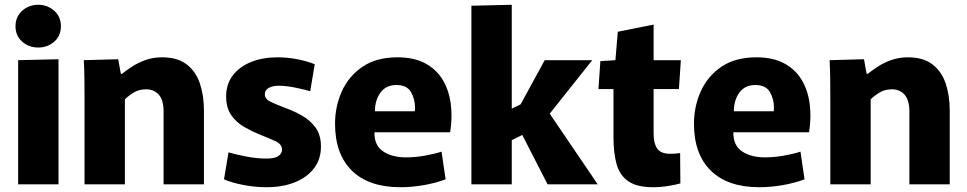

<svg xmlns="http://www.w3.org/2000/svg" viewBox="-20 -772 4051 804"><path d="M140 -573Q101 -573 73 -597.5Q45 -622 45 -662Q45 -702 73 -727Q101 -752 140 -752Q179 -752 207 -727Q235 -702 235 -662Q235 -622 207 -597.5Q179 -573 140 -573ZM56 -520 225 -524V0H56Z M334 -348Q334 -397 333.5 -440Q333 -483 331 -520L475 -524L486 -463H491Q507 -476 532 -492.5Q557 -509 589 -520.5Q621 -532 659 -532Q723 -532 761.5 -502.5Q800 -473 817 -422.5Q834 -372 834 -309V0H665V-305Q665 -353 645 -375.5Q625 -398 592 -398Q562 -398 540 -384.5Q518 -371 503 -356V0H334Z M1095 12Q1048 12 999 2.5Q950 -7 918 -21L937 -134Q963 -126 1008.5 -117Q1054 -108 1097 -108Q1130 -108 1145.5 -118.5Q1161 -129 1161 -146Q1161 -168 1133 -181Q1105 -194 1069 -208Q1037 -221 1004 -239.5Q971 -258 949 -289Q927 -320 927 -368Q927 -420 955 -456.5Q983 -493 1031.5 -512.5Q1080 -532 1142 -532Q1186 -532 1227.5 -523.5Q1269 -515 1298 -503L1279 -390Q1256 -397 1217 -405Q1178 -413 1147 -413Q1122 -413 1105.5 -404Q1089 -395 1089 -377Q1089 -357 1114.5 -345Q1140 -333 1175 -320Q1208 -308 1242.5 -289Q1277 -270 1300.5 -239Q1324 -208 1324 -158Q1324 -106 1295.5 -68Q1267 -30 1215.5 -9Q1164 12 1095 12Z M1657 12Q1524 12 1453.5 -57.5Q1383 -127 1383 -254Q1383 -326 1411.5 -389.5Q1440 -453 1498 -492.5Q1556 -532 1645 -532Q1714 -532 1761 -506.5Q1808 -481 1834 -437.5Q1860 -394 1867.5 -337.5Q1875 -281 1865 -218H1548Q1547 -163 1584.5 -138Q1622 -113 1680 -113Q1718 -113 1758 -120Q1798 -127 1829 -137L1846 -21Q1803 -5 1753 3.5Q1703 12 1657 12ZM1640 -416Q1596 -416 1573 -384Q1550 -352 1550 -306H1717Q1717 -310 1717.5 -313.5Q1718 -317 1718 -320Q1718 -357 1701 -386.5Q1684 -416 1640 -416Z M1954 -748 2123 -752V-317L2160 -335L2261 -520H2460L2282 -296L2483 0H2273L2167 -207L2123 -185V0H1954Z M2715 12Q2647 12 2611 -13Q2575 -38 2562 -84.5Q2549 -131 2549 -196V-399H2486L2494 -516L2557 -520L2567 -639L2717 -669V-520H2831L2823 -399H2717V-211Q2717 -172 2732 -150Q2747 -128 2787 -128Q2809 -128 2828 -131L2829 -4Q2813 1 2779.5 6.5Q2746 12 2715 12Z M3160 12Q3027 12 2956.5 -57.5Q2886 -127 2886 -254Q2886 -326 2914.5 -389.5Q2943 -453 3001 -492.5Q3059 -532 3148 -532Q3217 -532 3264 -506.5Q3311 -481 3337 -437.5Q3363 -394 3370.5 -337.5Q3378 -281 3368 -218H3051Q3050 -163 3087.5 -138Q3125 -113 3183 -113Q3221 -113 3261 -120Q3301 -127 3332 -137L3349 -21Q3306 -5 3256 3.5Q3206 12 3160 12ZM3143 -416Q3099 -416 3076 -384Q3053 -352 3053 -306H3220Q3220 -310 3220.5 -313.5Q3221 -317 3221 -320Q3221 -357 3204 -386.5Q3187 -416 3143 -416Z M3457 -348Q3457 -397 3456.5 -440Q3456 -483 3454 -520L3598 -524L3609 -463H3614Q3630 -476 3655 -492.5Q3680 -509 3712 -520.5Q3744 -532 3782 -532Q3846 -532 3884.5 -502.5Q3923 -473 3940 -422.5Q3957 -372 3957 -309V0H3788V-305Q3788 -353 3768 -375.5Q3748 -398 3715 -398Q3685 -398 3663 -384.5Q3641 -371 3626 -356V0H3457Z"/></svg>

Font: Murecho
Style: Bold
Weight: 700
Designer: Neil Summerour
Foundry: Positype
Version: Version 1.010; ttfautohint (v1.8.3)